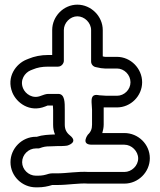

<svg xmlns="http://www.w3.org/2000/svg" viewBox="-20 -717 687 824"><path d="M138 -130H134C74 -130 25 -80 25 -21C25 39 75 87 134 87H142C165 87 185 83 204 77H224C274 77 319 68 359 71H361H514C573 71 623 22 623 -38C623 -98 573 -146 514 -146H419C422 -156 425 -170 425 -182V-246V-256H438H482C541 -256 590 -305 590 -364C590 -423 541 -473 482 -473H432C429 -473 425 -474 421 -475V-588C421 -647 371 -697 312 -697C253 -697 204 -647 204 -588V-481H187C155 -481 127 -475 103 -465L93 -461C49 -443 6 -387 33 -320C51 -276 107 -233 174 -260L184 -264H187H207C207 -259 208 -250 208 -245V-182C208 -167 210 -154 216 -140C188 -139 162 -138 138 -130ZM224 -90C237 -90 255 -90 268 -92C268 -92 319 -105 280 -136C265 -148 258 -162 258 -182V-245C258 -276 259 -314 230 -314H187C177 -314 164 -309 156 -306C120 -291 89 -314 79 -338C64 -374 87 -405 111 -415L121 -419C140 -427 160 -431 187 -431H229C244 -431 254 -445 254 -456V-588C254 -619 281 -647 312 -647C343 -647 371 -619 371 -588V-453C371 -441 380 -431 391 -429C407 -425 421 -423 430 -423H482C513 -423 540 -396 540 -364C540 -332 513 -306 482 -306H437C427 -306 417 -308 407 -308C401 -308 373 -319 373 -284V-278C373 -267 375 -257 375 -246V-182C375 -164 370 -151 357 -139C357 -139 325 -96 374 -96H514C545 -96 573 -68 573 -37C573 -6 545 21 514 21H362C313 18 267 27 224 27H203C198 27 193 28 189 29C173 34 162 37 142 37H134C102 37 75 10 75 -21C75 -53 102 -80 134 -80H142C145 -80 148 -80 150 -81C167 -87 175 -89 197 -89C205 -89 214 -90 224 -90Z"/></svg>

Font: Blanket
Style: BlkOutline
Weight: 900
Foundry: Cannot Into Space Fonts
Version: Version 0.9